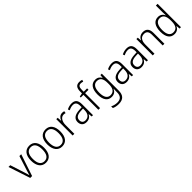

<svg xmlns="http://www.w3.org/2000/svg" viewBox="372 -2564 4417 4417"><g transform="rotate(-45 2581.0 -355.5)"><path d="M178 -93H239L417 -625H358L244 -270C231 -228 218 -185 210 -153H207C199 -189 187 -233 173 -274L60 -625H2Z M896 -360C896 -529 824 -635 686 -635C548 -635 471 -534 471 -360C471 -189 549 -83 683 -83C823 -83 896 -189 896 -360ZM529 -360C529 -504 579 -586 685 -586C794 -586 839 -497 839 -360C839 -217 791 -132 684 -132C577 -132 529 -218 529 -360Z M1425 -360C1425 -529 1353 -635 1215 -635C1077 -635 1000 -534 1000 -360C1000 -189 1078 -83 1212 -83C1352 -83 1425 -189 1425 -360ZM1058 -360C1058 -504 1108 -586 1214 -586C1323 -586 1368 -497 1368 -360C1368 -217 1320 -132 1213 -132C1106 -132 1058 -218 1058 -360Z M1755 -634C1683 -634 1637 -583 1613 -523H1610L1603 -625H1558V-93H1613V-380C1613 -494 1667 -581 1752 -581C1772 -581 1791 -577 1808 -572L1817 -625C1798 -631 1777 -634 1755 -634Z M2059 -634C2003 -634 1949 -618 1904 -594L1922 -550C1967 -574 2011 -587 2055 -587C2129 -587 2165 -548 2165 -445V-406L2081 -401C1935 -393 1856 -338 1856 -232C1856 -142 1909 -83 2004 -83C2091 -83 2135 -123 2166 -180H2168L2177 -93H2220V-451C2220 -578 2169 -634 2059 -634ZM2087 -359 2165 -363V-310C2164 -198 2112 -130 2015 -130C1952 -130 1914 -165 1914 -232C1914 -312 1970 -352 2087 -359Z M2560 -579V-625H2450V-680C2450 -773 2475 -810 2538 -810C2560 -810 2585 -805 2606 -797L2620 -843C2596 -852 2569 -858 2536 -858C2437 -858 2395 -800 2395 -680V-627L2308 -610V-579H2395V-93H2450V-579Z M2829 -635C2699 -635 2629 -530 2629 -355C2629 -177 2701 -83 2823 -83C2901 -83 2955 -120 2982 -187H2986C2984 -157 2983 -128 2983 -101V-69C2983 40 2931 99 2824 99C2761 99 2705 83 2659 59V114C2704 135 2756 147 2823 147C2974 147 3038 67 3038 -75V-625H2993L2985 -545H2982C2952 -600 2905 -635 2829 -635ZM2836 -586C2942 -586 2983 -510 2983 -380V-334C2983 -219 2945 -131 2832 -131C2737 -131 2687 -206 2687 -355C2687 -500 2735 -586 2836 -586Z M3364 -634C3308 -634 3254 -618 3209 -594L3227 -550C3272 -574 3316 -587 3360 -587C3434 -587 3470 -548 3470 -445V-406L3386 -401C3240 -393 3161 -338 3161 -232C3161 -142 3214 -83 3309 -83C3396 -83 3440 -123 3471 -180H3473L3482 -93H3525V-451C3525 -578 3474 -634 3364 -634ZM3392 -359 3470 -363V-310C3469 -198 3417 -130 3320 -130C3257 -130 3219 -165 3219 -232C3219 -312 3275 -352 3392 -359Z M3847 -634C3791 -634 3737 -618 3692 -594L3710 -550C3755 -574 3799 -587 3843 -587C3917 -587 3953 -548 3953 -445V-406L3869 -401C3723 -393 3644 -338 3644 -232C3644 -142 3697 -83 3792 -83C3879 -83 3923 -123 3954 -180H3956L3965 -93H4008V-451C4008 -578 3957 -634 3847 -634ZM3875 -359 3953 -363V-310C3952 -198 3900 -130 3803 -130C3740 -130 3702 -165 3702 -232C3702 -312 3758 -352 3875 -359Z M4380 -635C4299 -635 4245 -590 4220 -533H4216L4209 -625H4164V-93H4220V-385C4220 -520 4273 -586 4372 -586C4448 -586 4488 -541 4488 -442V-93H4543V-449C4543 -577 4486 -635 4380 -635Z M4869 -83C4953 -83 5001 -128 5026 -183H5030L5037 -93H5082V-853H5026V-628C5026 -601 5028 -566 5030 -536H5026C5002 -591 4951 -635 4872 -635C4746 -635 4672 -537 4672 -354C4672 -177 4742 -83 4869 -83ZM4877 -131C4777 -131 4730 -209 4730 -353C4730 -504 4781 -586 4880 -586C4982 -586 5027 -509 5027 -369V-341C5027 -206 4982 -131 4877 -131Z"/></g></svg>

Font: Noto Sans Kannada UI SemiCondensed Light
Style: Regular
Weight: 300
Width: 4
Designer: Jelle Bosma - Monotype Design Team
Foundry: Monotype Imaging Inc.
Version: Version 2.005